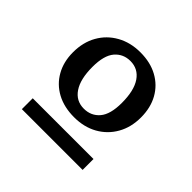

<svg xmlns="http://www.w3.org/2000/svg" viewBox="-122 -810 705 705"><g transform="rotate(45 230.5 -458.0)"><path d="M72.5 -231V-287.5H388V-231ZM232 -393Q269.5 -393 292.8 -420.2Q316 -447.5 316 -506.5Q316 -571 293 -604.5Q270 -638 229.5 -638Q192.5 -638 169.2 -610.8Q146 -583.5 146 -524Q146 -460.5 168.8 -426.8Q191.5 -393 232 -393ZM229 -345.5Q177 -345.5 138.5 -366.2Q100 -387 78.8 -424.5Q57.5 -462 57.5 -511.5Q57.5 -563.5 79.8 -602.8Q102 -642 141.8 -664.2Q181.5 -686.5 233 -686.5Q285 -686.5 323.2 -665.5Q361.5 -644.5 382.5 -606.8Q403.5 -569 403.5 -518.5Q403.5 -467.5 381.2 -428.5Q359 -389.5 319.8 -367.5Q280.5 -345.5 229 -345.5Z"/></g></svg>

Font: Newsreader 16pt Medium
Style: Regular
Weight: 500
Designer: Hugues Gentile
Foundry: Production Type
Version: Version 1.003